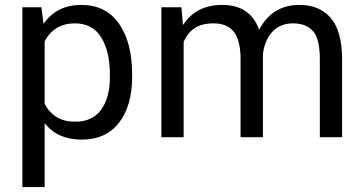

<svg xmlns="http://www.w3.org/2000/svg" viewBox="-20 -558 1482 781"><path d="M285.5 -63Q357 -63 392 -112.5Q427 -162 427 -244.5V-255Q427 -348.5 391.8 -405.8Q356.5 -463 284.5 -463Q200.5 -463 161.5 -389.5V-135Q181.5 -99 211.8 -81Q242 -63 285.5 -63ZM161.5 203H71V-528.5H148.5L157 -461Q210.5 -538 311 -538Q410.5 -538 464 -461.8Q517.5 -385.5 517.5 -255V-244.5Q517.5 -127.5 464 -58.8Q410.5 10 312.5 10Q215 10 163 -55.5L161.5 -55Z M1371.5 0H1281V-318Q1281 -398.5 1253.8 -430.8Q1226.5 -463 1171.5 -463Q1117.5 -462.5 1086.2 -426.8Q1055 -391 1049.5 -337V0H958.5V-319Q958.5 -392 932 -427.5Q905.5 -463 848 -463Q802 -463 772.5 -444Q743 -425 727 -387.5V0H636.5V-528.5H718L724 -458L725.5 -457.5Q778 -538 884.5 -538Q998 -538 1034 -437Q1087 -538 1198 -538Q1280.5 -538 1326 -484.2Q1371.5 -430.5 1371.5 -317.5Z"/></svg>

Font: Roberto Sans
Style: Regular
Weight: 400
Designer: Google (font) & Cristiano Sobral (main changes)
Version: Version 1.500; ttfautohint (v1.8.4.7-5d5b-dirty)